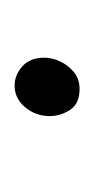

<svg xmlns="http://www.w3.org/2000/svg" viewBox="47 -162 129 263"><g transform="rotate(90 111.5 -30.5)"><path d="M97 14Q83 14 71 3.5Q59 -7 59 -27Q59 -37 64 -48Q69 -59 78.5 -67Q88 -75 102 -75Q122 -75 130.5 -62Q139 -49 139 -34Q139 -15 127 -0.5Q115 14 97 14Z"/></g></svg>

Font: Playpen Sans ExtraLight
Style: Regular
Weight: 250
Designer: Laura Meseguer, Veronika Burian, José Scaglione
Foundry: TypeTogether
Version: Version 1.001